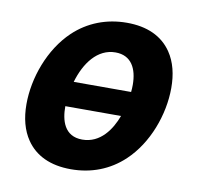

<svg xmlns="http://www.w3.org/2000/svg" viewBox="-68 -631 739 716"><g transform="rotate(10 301.0 -273.0)"><path d="M245.1 14.2C321.3 14.2 390.1 -11.7 444.8 -63.5C519.5 -133.8 561.5 -247.6 561.5 -349.1C561.5 -400.4 550.8 -445.8 525.9 -482.4C490.7 -534.2 433.1 -560.1 356.9 -560.1C278.8 -560.1 210 -532.7 156.7 -482.4C80.6 -410.2 40 -295.4 40 -196.3C40 -143.1 51.8 -98.6 75.7 -63.5C109.9 -13.2 166.5 14.2 245.1 14.2ZM199.2 -308.6C220.7 -382.3 265.6 -443.8 334 -443.8C394.5 -443.8 418 -396.5 418 -335.4C418 -326.7 417.5 -317.9 416.5 -308.6ZM267.6 -102.1C199.2 -102.1 183.6 -161.1 184.1 -213.9H395C375.5 -161.1 336.4 -102.1 267.6 -102.1Z"/></g></svg>

Font: Hack
Style: Bold Oblique
Weight: 700
Italic angle: -12°
Monospace: yes
Designer: Christopher Simpkins
Foundry: Christopher Simpkins
Version: Version 2.010